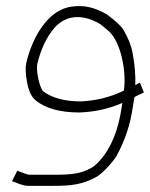

<svg xmlns="http://www.w3.org/2000/svg" viewBox="-20 -655 487 623"><path d="M242 -326C190 -326 149 -337 120 -359C109 -369 96 -425 101 -448C113 -497 132 -536 157 -565C198 -611 254 -607 305 -577C314 -570 324 -562 335 -552C372 -517 391 -423 382 -361C380 -360 378 -360 378 -359C335 -339 290 -328 242 -326ZM377 -321 375 -308C364 -233 341 -175 303 -133C293 -122 284 -114 276 -110C245 -93 218 -88 159 -88H77C72 -88 68 -89 63 -91L36 -101L19 -67L46 -57C55 -54 63 -52 72 -52H154C211 -52 246 -56 291 -80C312 -91 344 -127 357 -147C386 -199 403 -252 411 -308L416 -339C417 -340 418 -341 420 -342L430 -347L447 -355L434 -387L419 -379C420 -408 418 -443 410 -484C406 -507 396 -532 380 -559C372 -572 354 -588 327 -608C290 -630 254 -639 217 -634C137 -627 85 -535 65 -450C62 -435 63 -414 68 -387C73 -360 82 -341 95 -330C127 -303 176 -290 238 -290C288 -292 334 -302 377 -321Z"/></svg>

Font: Reckless Catfish
Style: It
Weight: 400
Foundry: Cannot Into Space Fonts
Version: Version 0.2894